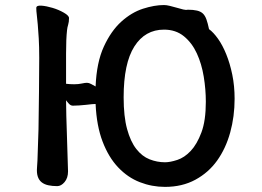

<svg xmlns="http://www.w3.org/2000/svg" viewBox="-20 -686 1040 762"><path d="M724.6 -647.5Q747.1 -647.5 761.7 -644Q776.4 -640.6 785.2 -632.3Q793.9 -624 799.3 -608.9Q804.7 -593.8 809.6 -570.3Q827.1 -557.6 845.2 -532.2Q863.3 -506.8 877.9 -470.7Q892.6 -434.6 901.9 -389.6Q911.1 -344.7 911.1 -293.9Q911.1 -223.6 893.6 -160.2Q876 -96.7 841.8 -48.8Q807.6 -1 755.4 27.3Q703.1 55.7 634.8 55.7Q583 55.7 535.2 37.1Q487.3 18.6 449.2 -21.5Q411.1 -61.5 387.2 -124Q363.3 -186.5 359.4 -273.4Q354.5 -273.4 344.7 -272.5Q335 -271.5 321.8 -270Q308.6 -268.6 294.9 -267.6Q281.2 -266.6 269.5 -266.6Q260.7 -266.6 253.9 -273.9Q247.1 -281.2 242.2 -288.1Q242.2 -256.8 243.2 -226.1Q244.1 -195.3 245.1 -165L250 -5.9Q250 20.5 236.3 36.6Q222.7 52.7 207 52.7Q187.5 52.7 171.9 49.3Q156.2 45.9 145.5 37.6Q134.8 29.3 129.9 14.6Q125 0 127 -22.5Q128.9 -43.9 129.9 -85.9Q130.9 -127.9 132.8 -172.9Q133.8 -252 134.8 -324.7Q135.7 -397.5 135.7 -456.1Q135.7 -501 133.8 -533.2Q131.8 -565.4 129.9 -588.4Q127.9 -611.3 126 -627Q124 -642.6 124 -654.3Q124 -665 144 -663.6Q164.1 -662.1 188.5 -654.8Q212.9 -647.5 233.4 -635.7Q253.9 -624 253.9 -614.3Q253.9 -598.6 250.5 -587.9Q247.1 -577.1 246.1 -566.4Q242.2 -532.2 242.2 -473.6Q242.2 -415 242.2 -353.5Q249 -352.5 257.8 -352.1Q266.6 -351.6 274.4 -351.6Q291 -351.6 304.2 -354.5Q317.4 -357.4 325.2 -357.4Q333 -357.4 341.8 -352.5Q350.6 -347.7 359.4 -342.8Q363.3 -438.5 392.1 -501Q420.9 -563.5 461.4 -600.1Q502 -636.7 547.4 -651.4Q592.8 -666 630.9 -666Q640.6 -666 654.3 -662.6Q668 -659.2 681.6 -655.3Q695.3 -651.4 707 -648.4Q718.8 -645.5 724.6 -647.5ZM796.9 -282.2Q796.9 -331.1 788.6 -381.8Q780.3 -432.6 761.2 -474.1Q742.2 -515.6 710 -542Q677.7 -568.4 630.9 -568.4Q555.7 -568.4 513.2 -501.5Q470.7 -434.6 470.7 -299.8Q470.7 -223.6 484.4 -173.8Q498 -124 521 -94.7Q543.9 -65.4 573.7 -53.7Q603.5 -42 634.8 -42Q655.3 -42 683.6 -51.3Q711.9 -60.5 736.8 -86.9Q761.7 -113.3 779.3 -160.2Q796.9 -207 796.9 -282.2Z"/></svg>

Font: JasonHandwriting1
Style: Regular
Weight: 400
Version: Version 1.48.20